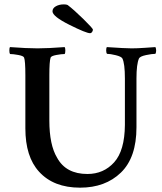

<svg xmlns="http://www.w3.org/2000/svg" viewBox="-20 -865 751 891"><path d="M398.4 -710.9Q379.9 -710.9 301.8 -750Q223.6 -789.1 223.6 -812.5Q223.6 -827.1 239.3 -835.9Q254.9 -844.7 276.4 -844.7Q288.1 -844.7 293.9 -841.8Q322.3 -820.3 366.7 -776.9Q411.1 -733.4 411.1 -727.5Q411.1 -721.7 407.2 -716.3Q403.3 -710.9 398.4 -710.9ZM154.3 -640.6Q202.1 -640.6 280.3 -646.5Q283.2 -641.6 283.2 -630.4Q283.2 -619.1 280.3 -614.3Q265.6 -614.3 241.7 -609.9Q217.8 -605.5 214.8 -597.7Q209 -580.1 209 -515.6V-305.7Q209 -192.4 245.1 -132.8Q286.1 -57.6 385.7 -57.6Q460.9 -57.6 509.8 -111.8Q558.6 -166 559.6 -285.2V-500Q559.6 -570.3 547.9 -593.8Q543 -602.5 517.1 -608.9Q491.2 -615.2 476.6 -615.2Q472.7 -620.1 472.7 -630.9Q472.7 -641.6 475.6 -646.5Q561.5 -640.6 590.8 -640.6Q616.2 -640.6 652.3 -643.1Q688.5 -645.5 701.2 -646.5Q704.1 -641.6 704.6 -631.8Q705.1 -622.1 701.2 -615.2Q685.5 -615.2 657.7 -609.4Q629.9 -603.5 625 -593.8Q613.3 -567.4 613.3 -501V-274.4Q613.3 -133.8 541 -64Q468.8 5.9 351.6 5.9Q228.5 5.9 161.1 -68.4Q97.7 -137.7 97.7 -269.5V-515.6Q97.7 -583 91.8 -597.7Q88.9 -605.5 64.9 -609.9Q41 -614.3 26.4 -614.3Q23.4 -619.1 23.4 -630.9Q23.4 -642.6 26.4 -646.5Q104.5 -640.6 154.3 -640.6Z"/></svg>

Font: Crimson
Style: Semibold
Weight: 600
Version: Version 0.8